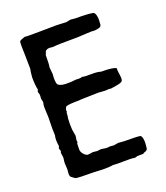

<svg xmlns="http://www.w3.org/2000/svg" viewBox="-122 -741 708 818"><g transform="rotate(-20 231.5 -332.5)"><path d="M139 -213 144 -183Q144 -181 142.5 -174.5Q141 -168 141 -165L142 -158Q142 -152 139 -151Q139 -145 138.5 -132Q138 -119 139 -116Q146 -98 161 -91Q164 -89 175.5 -91Q187 -93 189 -93Q192 -93 198.5 -92Q205 -91 208 -91Q211 -91 217 -92Q223 -93 226 -93Q230 -93 236 -91.5Q242 -90 246 -90Q250 -89 257.5 -90Q265 -91 267 -91Q269 -91 276 -90Q283 -89 286 -90Q289 -90 295 -91.5Q301 -93 304 -93Q308 -93 317 -92Q326 -91 330 -91Q392 -91 404 -88Q417 -75 410 -28Q408 -20 393 -16Q391 -13 386 -12.5Q381 -12 376 -12.5Q371 -13 366 -12Q362 -13 357 -11Q352 -9 349 -9Q333 -12 301 -11Q269 -10 251 -12Q238 -9 207 -9Q199 -9 183 -10Q167 -11 159 -11Q94 -11 82 -14Q79 -15 63 -28Q61 -32 60.5 -37.5Q60 -43 61 -50Q62 -57 62 -61Q59 -91 62 -105Q62 -107 62.5 -110.5Q63 -114 63 -115Q62 -118 61.5 -126Q61 -134 60 -137Q65 -144 59 -154Q58 -158 60 -161.5Q62 -165 62 -168Q57 -196 62 -216Q60 -241 62 -298Q62 -305 61 -319.5Q60 -334 60 -344.5Q60 -355 63 -364Q63 -369 61 -375.5Q59 -382 60 -388Q62 -402 57 -411Q56 -415 58 -419Q60 -423 60 -425Q55 -444 55 -481Q57 -507 60 -518Q60 -527 59.5 -548Q59 -569 59 -580Q57 -632 59 -641Q61 -645 65.5 -647Q70 -649 76 -651Q82 -653 85 -654Q86 -652 156 -653Q226 -654 227 -654Q235 -654 249.5 -653Q264 -652 271 -652Q275 -652 282.5 -654Q290 -656 292 -656Q296 -656 303 -655Q310 -654 314 -654Q375 -654 396 -649Q410 -636 405 -592Q404 -586 399.5 -583Q395 -580 384 -578.5Q373 -577 371 -577Q364 -579 334 -577Q304 -575 297 -575Q200 -575 182 -572Q159 -576 152 -569Q148 -568 146 -560.5Q144 -553 142 -551Q142 -504 139 -496Q142 -466 142 -465Q139 -430 145 -417Q155 -406 181.5 -405.5Q208 -405 227 -408Q231 -408 237 -407.5Q243 -407 247 -407.5Q251 -408 254 -410Q266 -407 296 -407.5Q326 -408 339 -403Q395 -403 407 -394Q406 -385 409.5 -362.5Q413 -340 407 -334Q400 -328 379.5 -325Q359 -322 355 -321Q351 -322 346.5 -322Q342 -322 336 -321.5Q330 -321 327 -321Q321 -321 311.5 -322Q302 -323 297 -323Q275 -323 219 -321Q218 -321 214 -320.5Q210 -320 208 -320Q161 -320 150 -315Q141 -304 144 -293Q141 -290 141 -279.5Q141 -269 139 -266Q137 -238 139 -213Z"/></g></svg>

Font: FuturaRenner
Style: Regular
Weight: 400
Designer: BSozoo
Foundry: BSozoo
Version: Version 1.001;PS 001.001;hotconv 1.0.70;makeotf.lib2.5.58329